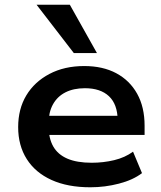

<svg xmlns="http://www.w3.org/2000/svg" viewBox="-20 -784 683 814"><path d="M363 10Q267 10 198.5 -21Q130 -52 93.5 -109.5Q57 -167 57 -245Q57 -322 91.5 -379.5Q126 -437 189.5 -470.5Q253 -504 337 -504Q416 -504 473 -473.5Q530 -443 561.5 -386.5Q593 -330 593 -251V-212H165V-293H498L479 -275Q478 -342 442 -376Q406 -410 340 -410Q292 -410 257.5 -392.5Q223 -375 204.5 -341.5Q186 -308 186 -261V-250Q186 -198 205.5 -163.5Q225 -129 265.5 -111.5Q306 -94 369 -94Q418 -94 464 -105Q510 -116 544 -141L582 -50Q544 -21 484.5 -5.5Q425 10 363 10ZM293 -559 135 -764H276L391 -559Z"/></svg>

Font: Nunito Sans 10pt SemiExpanded
Style: Bold
Weight: 700
Width: 6
Designer: Vernon Adams
Foundry: Vernon Adams
Version: Version 3.101;gftools[0.9.27]